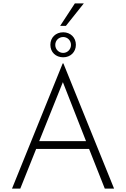

<svg xmlns="http://www.w3.org/2000/svg" viewBox="-20 -1116 746 1136"><path d="M476 -1096H423L336 -963H370ZM354 -777C397 -777 429 -808 429 -851C429 -894 397 -925 354 -925C310 -925 278 -894 278 -851C278 -807 310 -777 354 -777ZM354 -897C379 -897 400 -877 400 -850C400 -824 379 -803 354 -803C328 -803 307 -824 307 -850C307 -877 328 -897 354 -897ZM600 0H655L355 -741H351L51 0H100L194 -235H507ZM212 -281 352 -630 489 -281Z"/></svg>

Font: Sulaf Light
Style: Regular
Weight: 300
Designer: Bandar Raffah (Arabic) and Santiago Orozco (Latin)
Foundry: Caramella and Typemade
Version: Version 1.005;PS 001.005;hotconv 1.0.88;makeotf.lib2.5.64775